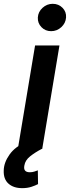

<svg xmlns="http://www.w3.org/2000/svg" viewBox="-73 -785 369 1012"><path d="M44 206.7Q-2.1 206.7 -28.8 182.5Q-55.4 158.4 -53.3 112.9Q-52.2 71 -22.5 29.3Q7.1 -12.4 65.7 -37.3L146.7 0Q111.5 18.5 85.6 39.1Q59.7 59.7 55.4 87.4Q48.3 122.9 84.2 122.9Q97.7 122.9 108.1 119.3Q118.6 115.8 126.4 112.9L127.5 185.4Q113.6 192.8 92.2 199.8Q70.7 206.7 44 206.7ZM21 0 111.9 -545.5H240.4L149.5 0ZM196.4 -620.7Q165.8 -620.7 145.4 -641.9Q125 -663 126.4 -692.8Q128.2 -722.7 151.3 -743.8Q174.4 -764.9 204.9 -764.9Q235.8 -764.9 256.6 -743.8Q277.3 -722.7 275.2 -692.8Q273.1 -663 250.2 -641.9Q227.3 -620.7 196.4 -620.7Z"/></svg>

Font: Inter UI Semi Bold
Style: Italic
Weight: 600
Italic angle: -9.39999°
Designer: Rasmus Andersson
Foundry: rsms
Version: 3.2;8d6f07862